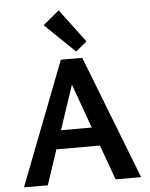

<svg xmlns="http://www.w3.org/2000/svg" viewBox="-60 -969 797 1019"><g transform="rotate(-5 338.0 -460.0)"><path d="M424 -743 365 -694 205 -848 291 -920ZM514 0 447 -186H215L153 0H26L280 -658H394L650 0ZM248 -285H412L327 -521Z"/></g></svg>

Font: EauTest
Style: Bold
Weight: 700
Designer: Christian Thalmann (Catharsis Fonts)
Version: Version 0.001;PS 000.001;hotconv 1.0.88;makeotf.lib2.5.64775